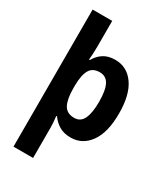

<svg xmlns="http://www.w3.org/2000/svg" viewBox="-238 -866 1060 1213"><g transform="rotate(30 292.0 -260.0)"><path d="M540 -274Q540 -136 487.5 -63Q435 10 350 10Q300 10 266 -10.5Q232 -31 210 -63H204Q207 -43 208.5 -19.5Q210 4 210 20V240H67V-760H210V-572Q210 -543 208.5 -518Q207 -493 205 -475H211Q233 -514 267 -535.5Q301 -557 351 -557Q437 -557 488.5 -484Q540 -411 540 -274ZM394 -274Q394 -358 373 -399Q352 -440 305 -440Q254 -440 232.5 -403Q211 -366 210 -290V-269Q210 -190 231.5 -149.5Q253 -109 307 -109Q354 -109 374 -152.5Q394 -196 394 -274Z"/></g></svg>

Font: Noto Sans Hebrew SemiCondensed
Style: Bold
Weight: 700
Width: 4
Designer: Monotype Design Team
Foundry: Monotype Imaging Inc.
Version: Version 2.004; ttfautohint (v1.8.4.7-5d5b)